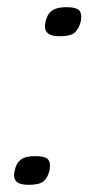

<svg xmlns="http://www.w3.org/2000/svg" viewBox="-20 -503 265 535"><path d="M118 -28Q113 -8 101.5 2Q90 12 60 12Q34 12 25 2Q16 -8 21 -28Q25 -48 38 -58Q51 -68 77 -68Q107 -68 114.5 -58Q122 -48 118 -28ZM205 -443Q200 -423 188.5 -412.5Q177 -402 147 -402Q120 -402 111 -412.5Q102 -423 107 -443Q111 -463 124.5 -473Q138 -483 164 -483Q194 -483 201.5 -473Q209 -463 205 -443Z"/></svg>

Font: Glory Medium
Style: Italic
Weight: 500
Italic angle: -12°
Version: Version 1.011